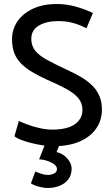

<svg xmlns="http://www.w3.org/2000/svg" viewBox="-20 -716 558 957"><path d="M52 -37Q62 -28 85 -19Q108 -10 136.5 -3Q165 4 193.5 8.5Q222 13 243 13Q322 13 376.5 -10.5Q431 -34 459.5 -75.5Q488 -117 488 -170Q488 -207 476 -236Q464 -265 441.5 -288Q419 -311 386.5 -330.5Q354 -350 312 -369Q254 -396 214.5 -417.5Q175 -439 155.5 -463.5Q136 -488 136 -522Q136 -567 174.5 -589Q213 -611 270 -611Q302 -611 327.5 -605.5Q353 -600 373.5 -592Q394 -584 411 -575L443 -651Q409 -668 361.5 -682Q314 -696 263 -696Q194 -696 144 -672.5Q94 -649 67 -609.5Q40 -570 40 -520Q40 -481 51 -452Q62 -423 84.5 -400Q107 -377 139.5 -357.5Q172 -338 216 -318Q272 -294 311 -272.5Q350 -251 370.5 -226.5Q391 -202 391 -168Q391 -139 374 -116.5Q357 -94 324 -82Q291 -70 242 -70Q212 -70 180 -77Q148 -84 120.5 -94Q93 -104 74 -113ZM175 78Q201 80 221 87.5Q241 95 252.5 105Q264 115 264 127Q264 142 249 149Q234 156 218 156Q204 156 185.5 150Q167 144 156 139L134 198Q149 208 174 214.5Q199 221 218 221Q249 221 276 210.5Q303 200 320 178.5Q337 157 337 125Q337 107 327 90Q317 73 300.5 60Q284 47 262 42L284 -13H211Z"/></svg>

Font: Catamaran Medium
Style: Regular
Weight: 500
Designer: Pria Ravichandran
Version: Version 2.000